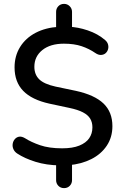

<svg xmlns="http://www.w3.org/2000/svg" viewBox="-20 -847 640 989"><path d="M310 122Q292 122 280.5 110Q269 98 269 81V-14L289 5Q219 4 163 -13.5Q107 -31 69 -56Q55 -65 49 -79Q43 -93 45.5 -107Q48 -121 57 -131Q66 -141 79 -143Q92 -145 109 -135Q140 -115 186.5 -99Q233 -83 300 -83Q354 -83 388.5 -97Q423 -111 439.5 -135Q456 -159 456 -191Q456 -217 444.5 -236Q433 -255 407 -268.5Q381 -282 338 -291L235 -313Q144 -333 99.5 -379Q55 -425 55 -500Q55 -559 83.5 -605Q112 -651 163.5 -678Q215 -705 284 -709L269 -695V-786Q269 -803 280.5 -815Q292 -827 310 -827Q327 -827 339 -815Q351 -803 351 -786V-695L334 -709Q380 -708 432 -690.5Q484 -673 521 -641Q533 -631 536.5 -618Q540 -605 536.5 -593Q533 -581 524 -573Q515 -565 501 -564Q487 -563 471 -574Q439 -596 400.5 -609Q362 -622 309 -622Q239 -622 198 -589Q157 -556 157 -503Q157 -463 182 -438.5Q207 -414 266 -401L371 -379Q467 -358 513 -314Q559 -270 559 -197Q559 -140 530 -96.5Q501 -53 450.5 -27.5Q400 -2 334 4L351 -15V81Q351 98 339.5 110Q328 122 310 122Z"/></svg>

Font: Nunito ExtraLight SemiBold
Style: Regular
Weight: 600
Version: Version 3.602